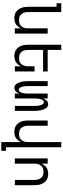

<svg xmlns="http://www.w3.org/2000/svg" viewBox="1005 -1780 990 3040"><g transform="rotate(90 1500.0 -260.0)"><path d="M267 8Q241 8 214.5 1.5Q188 -5 166 -20.5Q144 -36 128.5 -58Q113 -80 104 -105Q95 -130 91.5 -156.5Q88 -183 88 -210V-661H32V-735H171V-210Q171 -192 173.5 -173.5Q176 -155 183 -138Q190 -121 202 -106.5Q214 -92 229.5 -82.5Q245 -73 263.5 -69.5Q282 -66 300 -66Q318 -66 336.5 -69.5Q355 -73 370.5 -82.5Q386 -92 398 -106.5Q410 -121 417 -138Q424 -155 426.5 -173.5Q429 -192 429 -210V-520H512V0H429V-100Q420 -76 404 -55Q388 -34 366.5 -19Q345 -4 319.5 2Q294 8 267 8Z M867 8Q841 8 814.5 1.5Q788 -5 766 -20.5Q744 -36 728.5 -58Q713 -80 704 -105Q695 -130 691.5 -156.5Q688 -183 688 -210V-735H771V-520H1112V-447H771V-210Q771 -192 773.5 -173.5Q776 -155 783 -138Q790 -121 802 -106.5Q814 -92 829.5 -82.5Q845 -73 863.5 -69.5Q882 -66 900 -66Q918 -66 936.5 -69.5Q955 -73 970.5 -82.5Q986 -92 998 -106.5Q1010 -121 1017 -138Q1024 -155 1026.5 -173.5Q1029 -192 1029 -210V-312H1112V0H1029V-100Q1020 -76 1004 -55Q988 -34 966.5 -19Q945 -4 919.5 2Q894 8 867 8Z M1372 8Q1355 8 1339.5 1Q1324 -6 1313 -19Q1302 -32 1294.5 -47Q1287 -62 1282 -78Q1277 -94 1274 -110.5Q1271 -127 1269 -143.5Q1267 -160 1266 -176.5Q1265 -193 1265 -210V-520H1343V-210Q1343 -195 1343.5 -181Q1344 -167 1346 -152.5Q1348 -138 1351.5 -123.5Q1355 -109 1360.5 -96Q1366 -83 1377 -72Q1388 -61 1402 -61Q1417 -61 1427.5 -72Q1438 -83 1444 -96Q1450 -109 1453 -123.5Q1456 -138 1458 -152.5Q1460 -167 1460.5 -181Q1461 -195 1461 -210V-520H1539V-445Q1544 -461 1551.5 -475.5Q1559 -490 1570 -502Q1581 -514 1596.5 -521Q1612 -528 1628 -528Q1645 -528 1660.5 -521Q1676 -514 1687 -501Q1698 -488 1705.5 -473Q1713 -458 1718 -442Q1723 -426 1726 -409.5Q1729 -393 1731 -376.5Q1733 -360 1734 -343.5Q1735 -327 1735 -310V0H1657V-310Q1657 -325 1656.5 -339Q1656 -353 1654 -367.5Q1652 -382 1648.5 -396.5Q1645 -411 1639.5 -424Q1634 -437 1623 -448Q1612 -459 1598 -459Q1583 -459 1572.5 -448Q1562 -437 1556 -424Q1550 -411 1547 -396.5Q1544 -382 1542 -367.5Q1540 -353 1539.5 -339Q1539 -325 1539 -310V0H1461V-75Q1456 -59 1448.5 -44.5Q1441 -30 1430 -18Q1419 -6 1403.5 1Q1388 8 1372 8Z M2229 215V-100Q2220 -76 2204 -55Q2188 -34 2166.5 -19Q2145 -4 2119.5 2Q2094 8 2067 8Q2041 8 2014.5 1.5Q1988 -5 1966 -20.5Q1944 -36 1928.5 -58Q1913 -80 1904 -105Q1895 -130 1891.5 -156.5Q1888 -183 1888 -210V-520H1971V-210Q1971 -192 1973.5 -173.5Q1976 -155 1983 -138Q1990 -121 2002 -106.5Q2014 -92 2029.5 -82.5Q2045 -73 2063.5 -69.5Q2082 -66 2100 -66Q2118 -66 2136.5 -69.5Q2155 -73 2170.5 -82.5Q2186 -92 2198 -106.5Q2210 -121 2217 -138Q2224 -155 2226.5 -173.5Q2229 -192 2229 -210V-735H2312V141H2368V215Z M2488 0V-520H2571V-420Q2580 -444 2596 -465Q2612 -486 2633.5 -501Q2655 -516 2680.5 -522Q2706 -528 2733 -528Q2759 -528 2785.5 -521.5Q2812 -515 2834 -499.5Q2856 -484 2871.5 -462Q2887 -440 2896 -415Q2905 -390 2908.5 -363.5Q2912 -337 2912 -310V0H2829V-310Q2829 -328 2826.5 -346.5Q2824 -365 2817 -382Q2810 -399 2798 -413.5Q2786 -428 2770.5 -437.5Q2755 -447 2736.5 -450.5Q2718 -454 2700 -454Q2682 -454 2663.5 -450.5Q2645 -447 2629.5 -437.5Q2614 -428 2602 -413.5Q2590 -399 2583 -382Q2576 -365 2573.5 -346.5Q2571 -328 2571 -310V0Z"/></g></svg>

Font: Iosevka Extended
Style: Regular
Weight: 400
Width: 7
Monospace: yes
Designer: Belleve Invis
Foundry: Belleve Invis
Version: Version 32.5.0; ttfautohint (v1.8.4)